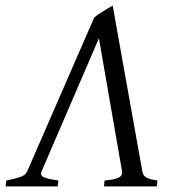

<svg xmlns="http://www.w3.org/2000/svg" viewBox="-37 -663 650 683"><path d="M314.9 -526.9 111.3 -54.2Q104.5 -39.1 118.9 -32.5Q133.3 -25.9 170.9 -21L168 0H-17.1L-14.2 -21Q16.6 -26.9 35.2 -33.4Q53.7 -40 60.1 -54.2L297.9 -600.1Q304.2 -606 313 -612.1Q321.8 -618.2 331.1 -623.8Q340.3 -629.4 348.9 -634.5Q357.4 -639.6 363.8 -643.1L469.2 -54.2Q470.2 -47.4 472.9 -42.2Q475.6 -37.1 481.4 -33Q487.3 -28.8 497.3 -25.9Q507.3 -22.9 522.9 -21L521 0H333L335 -21Q369.6 -23.4 384.8 -31Q399.9 -38.6 397 -54.2Z"/></svg>

Font: Gentium Plus Afr
Style: Italic
Weight: 400
Italic angle: -8°
Designer: J. Victor Gaultney, Annie Olsen, Iska Routamaa, Becca Hirsbrunner
Foundry: SIL International
Version: Version 5.000